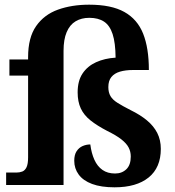

<svg xmlns="http://www.w3.org/2000/svg" viewBox="-20 -790 746 820"><path d="M469.4 10Q411.8 10 373.4 -4.3Q335 -18.6 316.1 -44.5Q297.1 -70.3 297.1 -103.5Q297.1 -128.8 307.1 -144.1Q317.1 -159.4 333 -166.3Q348.8 -173.1 365.7 -173.1Q370.4 -135.8 383.1 -107.7Q395.8 -79.5 417.6 -64.3Q439.3 -49 471.3 -49Q500.7 -49 519.6 -67.2Q538.5 -85.3 538.5 -121.5Q538.5 -142.3 529.5 -159.7Q520.6 -177.1 498.9 -194.3Q477.2 -211.6 437.4 -231.1Q394.8 -253.3 366.6 -275.7Q338.4 -298.2 325 -327Q311.6 -355.8 311.6 -395.5Q311.6 -444.6 332.5 -476Q353.5 -507.5 390.2 -524.2Q426.9 -540.9 473.7 -543.8Q473.1 -607.4 460.9 -644.6Q448.7 -681.7 424.1 -697.8Q399.5 -713.9 361.4 -713.9Q327.8 -713.9 302.8 -699Q277.9 -684 264.7 -652.7Q251.4 -621.4 251.4 -573V0H6.2V-53H49.3Q63.6 -53 75.2 -57.4Q86.7 -61.9 93.4 -75.9Q100 -90 100 -118.1V-467H20.2V-536H100V-545.7Q100 -629.6 134.3 -678.6Q168.6 -727.7 227.8 -748.9Q286.9 -770 360.7 -770Q455.3 -770 510.9 -739Q566.5 -708.1 591.2 -646.5Q615.8 -584.8 615.8 -491H548Q515.9 -491 492.3 -484Q468.8 -477.1 455.7 -461.1Q442.7 -445.1 442.7 -418.1Q442.7 -395.2 451.9 -379.5Q461.1 -363.8 481.9 -350.8Q502.6 -337.7 537.4 -319.9Q578.7 -299.8 607.5 -275.9Q636.4 -252 651.6 -222.1Q666.8 -192.2 666.8 -154.1Q666.8 -74.1 614.8 -32Q562.9 10 469.4 10Z"/></svg>

Font: Noto Serif Hebrew
Style: Regular
Weight: 400
Designer: Monotype Design Team
Foundry: Monotype Imaging Inc.
Version: Version 2.003